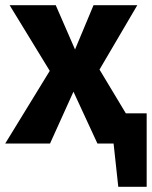

<svg xmlns="http://www.w3.org/2000/svg" viewBox="-31 -551 583 737"><path d="M452 -116H532V166H423L405 0H343L251 -199L161 0H-11L160 -279L6 -531H183L257 -361L328 -531H496L351 -284Z"/></svg>

Font: Fira Sans
Style: Bold
Weight: 700
Designer: bBox Type GmbH & Carrois Corporate GbR & Edenspiekermann AG
Foundry: bBox Type GmbH & Carrois Corporate GbR & Edenspiekermann AG
Version: Version 4.301;PS 004.301;hotconv 1.0.88;makeotf.lib2.5.64775